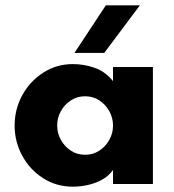

<svg xmlns="http://www.w3.org/2000/svg" viewBox="-20 -692 655 722"><path d="M254 10Q192 10 142 -22Q92 -54 63.5 -106.7Q35 -159.5 35 -219.7Q35 -281 63.4 -333.3Q91.8 -385.6 141.9 -418.3Q192 -451 254 -451Q296 -451 336 -437Q376 -423 405 -387V-440H555V0H405V-53Q390 -31 365 -17Q340 -3 311 3.5Q282 10 254 10ZM299.9 -110Q330 -110 353.5 -125.5Q377 -141 391 -165.9Q405 -190.9 405 -219.6Q405 -249 391 -274Q377 -299 353.6 -314.5Q330.2 -330 300.1 -330Q270 -330 246.5 -314.5Q223 -299 209 -274.2Q195 -249.5 195 -219.9Q195 -191 209 -166Q223 -141 246.4 -125.5Q269.8 -110 299.9 -110ZM260 -493 378 -672H506L372 -493Z"/></svg>

Font: Teachers
Style: Regular
Weight: 400
Designer: Alfredo Marco Pradil, Chank Diesel
Version: Version 1.001